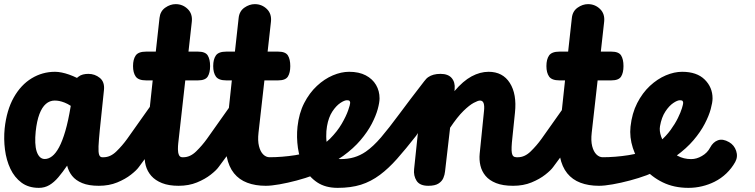

<svg xmlns="http://www.w3.org/2000/svg" viewBox="-20 -898 3650 928"><path d="M168 10Q118 10 84 -15.2Q50 -40.5 30.2 -82.2Q10.5 -124 4 -175Q-2.5 -226 2.5 -277Q12 -365.5 46.5 -426.8Q81 -488 133 -519.5Q185 -551 246 -551Q261 -551 278.2 -547.5Q295.5 -544 314 -537.5Q332.5 -531 352 -521.5L359.5 -527.5Q369 -535 381.2 -538Q393.5 -541 407 -541Q438.5 -541 462.5 -521.5Q486.5 -502 482.5 -463L462.5 -271Q457.5 -220.5 456.2 -191.2Q455 -162 459.2 -150Q463.5 -138 474 -138Q493 -138 501.8 -116.5Q510.5 -95 508.5 -69Q506.5 -43 493.8 -21.5Q481 0 457.5 0Q409 0 377.5 -13Q346 -26 328.5 -48Q311 -70 304.5 -97.5Q282.5 -65.5 262 -41.2Q241.5 -17 218.8 -3.5Q196 10 168 10ZM196.5 -129.5Q214.5 -129.5 232 -143Q249.5 -156.5 265.5 -186.2Q281.5 -216 295.8 -264.8Q310 -313.5 321.5 -383.5L322 -386.5Q306.5 -396.5 292.5 -402Q278.5 -407.5 266.8 -409.8Q255 -412 244.5 -412Q220.5 -412 201.8 -395.8Q183 -379.5 170.5 -346.5Q158 -313.5 152.5 -262.5Q149.5 -233 150.5 -208.5Q151.5 -184 157.2 -166.2Q163 -148.5 172.8 -139Q182.5 -129.5 196.5 -129.5ZM481 -138Q513.5 -138 542.5 -166.2Q571.5 -194.5 594.5 -226.5L717 -399.5Q730.5 -418.5 740.8 -410.2Q751 -402 757 -377.2Q763 -352.5 764 -321Q765 -289.5 760.2 -260.5Q755.5 -231.5 744 -216L651 -90.5Q640 -75 613 -53.8Q586 -32.5 546.5 -16.2Q507 0 457.5 0Q430 0 417.2 -8.8Q404.5 -17.5 405 -54.5Q406 -95 413.2 -112.5Q420.5 -130 436.8 -134Q453 -138 481 -138Z M843 0Q796 0 763.2 -13Q730.5 -26 711.2 -48Q692 -70 684.5 -97.8Q677 -125.5 680 -155.5L718 -509.5H686Q649 -509.5 636 -528Q623 -546.5 623 -578.5Q623 -611.5 636 -630Q649 -648.5 686 -648.5H733L751 -811.5Q754.5 -844 778.8 -861Q803 -878 829 -878Q863 -878 887.2 -854.5Q911.5 -831 907 -792L891 -648.5H937Q972.5 -648.5 984 -630Q995.5 -611.5 995.5 -578.5Q995.5 -546.5 984 -528Q972.5 -509.5 937 -509.5H875.5L841.5 -205.5Q840 -192.5 840 -176.5Q840 -160.5 844.8 -149.2Q849.5 -138 861.5 -138Q881.5 -138 895.2 -119Q909 -100 909 -75.5Q908.5 -48 895 -24Q881.5 0 843 0ZM866.5 -138Q899 -138 928 -166.2Q957 -194.5 980 -226.5L1102.5 -399.5Q1116 -418.5 1126.2 -410.2Q1136.5 -402 1142.5 -377.2Q1148.5 -352.5 1149.5 -321Q1150.5 -289.5 1145.8 -260.5Q1141 -231.5 1129.5 -216L1036.5 -90.5Q1025.5 -75 998.5 -53.8Q971.5 -32.5 932 -16.2Q892.5 0 843 0Q815.5 0 802.8 -8.8Q790 -17.5 790.5 -54.5Q791.5 -95 798.8 -112.5Q806 -130 822.2 -134Q838.5 -138 866.5 -138Z M1264.5 0Q1214 0 1175 -14.8Q1136 -29.5 1111 -60.5Q1086 -91.5 1076 -140.2Q1066 -189 1073.5 -257L1100.5 -509.5H1073.5Q1036.5 -509.5 1023.5 -528Q1010.5 -546.5 1010.5 -578.5Q1010.5 -611.5 1023.5 -630Q1036.5 -648.5 1073.5 -648.5H1115.5L1133.5 -811.5Q1137 -844 1161.2 -861Q1185.5 -878 1211.5 -878Q1245.5 -878 1269.8 -854.5Q1294 -831 1289.5 -792L1273.5 -648.5H1324.5Q1360 -648.5 1371.5 -630Q1383 -611.5 1383 -578.5Q1383 -546.5 1371.5 -528Q1360 -509.5 1324.5 -509.5H1258L1229.5 -257Q1225 -218 1231.8 -191.5Q1238.5 -165 1252.2 -151.5Q1266 -138 1283 -138Q1303 -138 1316.8 -119Q1330.5 -100 1330.5 -75.5Q1330 -48 1316.5 -24Q1303 0 1264.5 0ZM1557 -80Q1533.5 -65.5 1495.2 -51.2Q1457 -37 1413.8 -25.5Q1370.5 -14 1330.8 -7Q1291 0 1264.5 0Q1237 0 1224.2 -8.8Q1211.5 -17.5 1212 -54.5Q1213 -95 1220.5 -112.5Q1228 -130 1243 -134Q1258 -138 1281 -138Q1343 -138 1407 -148Q1471 -158 1515.5 -180Q1533 -188.5 1546.5 -177.8Q1560 -167 1567.2 -147Q1574.5 -127 1572.8 -107.8Q1571 -88.5 1557 -80Z M1418 -286Q1425 -350.5 1450.2 -399.8Q1475.5 -449 1511.8 -482.8Q1548 -516.5 1588.8 -533.8Q1629.5 -551 1667.5 -551Q1715 -551 1747.8 -533.8Q1780.5 -516.5 1797.5 -487.5Q1814.5 -458.5 1814.5 -422.5Q1814.5 -403 1805.8 -370.8Q1797 -338.5 1776.8 -299.5Q1756.5 -260.5 1722.5 -220.5Q1688.5 -180.5 1638.8 -144.5Q1589 -108.5 1520.5 -83L1488 -170Q1539.5 -192 1574.8 -227.2Q1610 -262.5 1631.5 -299.5Q1653 -336.5 1662.8 -364.8Q1672.5 -393 1672.5 -400.5Q1672.5 -406 1669.8 -409.8Q1667 -413.5 1657 -413.5Q1644.5 -413.5 1624.5 -400Q1604.5 -386.5 1586.2 -358.8Q1568 -331 1560.5 -288Q1556.5 -265.5 1556.8 -238.2Q1557 -211 1563.5 -186Q1570 -161 1584.8 -145Q1599.5 -129 1625 -129Q1642.5 -129 1651.5 -109Q1660.5 -89 1660.5 -64Q1660 -37 1648.2 -13.5Q1636.5 10 1612 10Q1553 10 1513.2 -16.5Q1473.5 -43 1450.5 -86.8Q1427.5 -130.5 1420 -182.8Q1412.5 -235 1418 -286ZM1625 -129Q1662 -129 1691.5 -137.8Q1721 -146.5 1748 -165Q1784 -190 1821.8 -234.2Q1859.5 -278.5 1909 -345.5Q1958.5 -412.5 2030.5 -505.5Q2044.5 -523 2052 -523Q2060.5 -523 2061.8 -505.2Q2063 -487.5 2059 -458.5Q2055 -429.5 2047.5 -396.5Q2036.5 -349.5 2021 -304.8Q2005.5 -260 1991 -241.5Q1940.5 -177 1899 -130.2Q1857.5 -83.5 1816.5 -53Q1773 -20.5 1724.5 -5.2Q1676 10 1612 10Q1586 10 1574 -12.5Q1562 -35 1564 -61.5Q1566.5 -87 1581.8 -108Q1597 -129 1625 -129Z M2460 0Q2410.5 0 2377.8 -13Q2345 -26 2326.8 -48Q2308.5 -70 2302 -97.8Q2295.5 -125.5 2298.5 -155.5L2319.5 -363Q2322 -386.5 2317.5 -399.2Q2313 -412 2300 -412Q2290.5 -412 2269.8 -401Q2249 -390 2220 -361.8Q2191 -333.5 2155.5 -280.5L2131 -69Q2129.5 -53.5 2122.8 -37.5Q2116 -21.5 2099.2 -10.8Q2082.5 0 2050 0Q2009 0 1993.5 -24.2Q1978 -48.5 1981.5 -80.5L2023 -476Q2026.5 -509 2049.5 -525Q2072.5 -541 2109 -541Q2146 -541 2163.2 -520.8Q2180.5 -500.5 2177.5 -468L2176.5 -457.5Q2218 -506.5 2259.2 -528.8Q2300.5 -551 2341.5 -551Q2410 -551 2444.2 -497Q2478.5 -443 2469 -353.5L2456.5 -232.5Q2453.5 -206 2452.8 -187.8Q2452 -169.5 2454 -158.5Q2456 -147.5 2461.5 -142.8Q2467 -138 2476.5 -138Q2493.5 -138 2502.8 -118.5Q2512 -99 2512 -74.5Q2512 -47 2499.8 -23.5Q2487.5 0 2460 0ZM2483.5 -138Q2516 -138 2545 -166.2Q2574 -194.5 2597 -226.5L2719.5 -399.5Q2733 -418.5 2743.2 -410.2Q2753.5 -402 2759.5 -377.2Q2765.5 -352.5 2766.5 -321Q2767.5 -289.5 2762.8 -260.5Q2758 -231.5 2746.5 -216L2653.5 -90.5Q2642.5 -75 2615.5 -53.8Q2588.5 -32.5 2549 -16.2Q2509.5 0 2460 0Q2432.5 0 2419.8 -8.8Q2407 -17.5 2407.5 -54.5Q2408.5 -95 2415.8 -112.5Q2423 -130 2439.2 -134Q2455.5 -138 2483.5 -138Z M2875 0Q2824.5 0 2785.5 -14.8Q2746.5 -29.5 2721.5 -60.5Q2696.5 -91.5 2686.5 -140.2Q2676.5 -189 2684 -257L2711 -509.5H2684Q2647 -509.5 2634 -528Q2621 -546.5 2621 -578.5Q2621 -611.5 2634 -630Q2647 -648.5 2684 -648.5H2726L2744 -811.5Q2747.5 -844 2771.8 -861Q2796 -878 2822 -878Q2856 -878 2880.2 -854.5Q2904.5 -831 2900 -792L2884 -648.5H2935Q2970.5 -648.5 2982 -630Q2993.5 -611.5 2993.5 -578.5Q2993.5 -546.5 2982 -528Q2970.5 -509.5 2935 -509.5H2868.5L2840 -257Q2835.5 -218 2842.2 -191.5Q2849 -165 2862.8 -151.5Q2876.5 -138 2893.5 -138Q2913.5 -138 2927.2 -119Q2941 -100 2941 -75.5Q2940.5 -48 2927 -24Q2913.5 0 2875 0ZM3167.5 -80Q3144 -65.5 3105.8 -51.2Q3067.5 -37 3024.2 -25.5Q2981 -14 2941.2 -7Q2901.5 0 2875 0Q2847.5 0 2834.8 -8.8Q2822 -17.5 2822.5 -54.5Q2823.5 -95 2831 -112.5Q2838.5 -130 2853.5 -134Q2868.5 -138 2891.5 -138Q2953.5 -138 3017.5 -148Q3081.5 -158 3126 -180Q3143.5 -188.5 3157 -177.8Q3170.5 -167 3177.8 -147Q3185 -127 3183.2 -107.8Q3181.5 -88.5 3167.5 -80Z M3027.5 -286Q3034.5 -350.5 3059.8 -399.8Q3085 -449 3121.2 -482.8Q3157.5 -516.5 3198.2 -533.8Q3239 -551 3277 -551Q3348 -551 3386 -513.5Q3424 -476 3424 -422.5Q3424 -403 3415.2 -370.8Q3406.5 -338.5 3386.2 -299.5Q3366 -260.5 3332 -220.5Q3298 -180.5 3248.2 -144.5Q3198.5 -108.5 3130 -83L3097.5 -170Q3138.5 -187.5 3169.2 -214Q3200 -240.5 3221.5 -270.2Q3243 -300 3256.5 -327.5Q3270 -355 3276 -374.8Q3282 -394.5 3282 -400.5Q3282 -406 3279.2 -409.8Q3276.5 -413.5 3266.5 -413.5Q3254 -413.5 3234 -400Q3214 -386.5 3195.8 -358.8Q3177.5 -331 3170 -288Q3166 -265.5 3175.5 -238.2Q3185 -211 3205.2 -186Q3225.5 -161 3255 -145Q3284.5 -129 3320.5 -129Q3338 -129 3347 -109Q3356 -89 3356 -64Q3355.5 -37 3343.8 -13.5Q3332 10 3307.5 10Q3238 10 3183.5 -16.5Q3129 -43 3092.2 -86.8Q3055.5 -130.5 3038.8 -182.8Q3022 -235 3027.5 -286ZM3320.5 -129Q3347 -129 3372.5 -144Q3399 -159 3412.5 -185Q3426.5 -211.5 3450 -220Q3473.5 -228.5 3504 -211Q3529 -196.5 3538.2 -168.5Q3547.5 -140.5 3533.5 -115Q3516.5 -84.5 3491 -60Q3465.5 -35.5 3433.5 -19.5Q3405.5 -5.5 3373.5 2.2Q3341.5 10 3307.5 10Q3291 10 3283.8 -5.8Q3276.5 -21.5 3276.5 -43Q3276.5 -63 3282 -82.8Q3287.5 -102.5 3297.5 -115.8Q3307.5 -129 3320.5 -129Z"/></svg>

Font: Edu SA Hand Cursive
Style: Regular
Weight: 400
Designer: Tina and Corey Anderson, Eben Sorkin, Mirko Velimirovic
Foundry: Google for Education
Version: Version 2.000